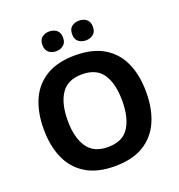

<svg xmlns="http://www.w3.org/2000/svg" viewBox="-161 -1054 1117 1197"><g transform="rotate(-20 398.0 -455.0)"><path d="M738 -358Q738 -247 701.5 -164.5Q665 -82 590 -36Q515 10 398 10Q282 10 206.5 -36Q131 -82 94.5 -165Q58 -248 58 -359Q58 -470 94.5 -552Q131 -634 206.5 -679.5Q282 -725 399 -725Q515 -725 590 -679.5Q665 -634 701.5 -551.5Q738 -469 738 -358ZM217 -358Q217 -246 260 -181.5Q303 -117 398 -117Q495 -117 537 -181.5Q579 -246 579 -358Q579 -471 537 -535Q495 -599 399 -599Q303 -599 260 -535Q217 -471 217 -358ZM230 -854Q230 -889 250 -904.5Q270 -920 298 -920Q326 -920 346.5 -904.5Q367 -889 367 -854Q367 -821 346.5 -805Q326 -789 298 -789Q270 -789 250 -805Q230 -821 230 -854ZM427 -854Q427 -889 447 -904.5Q467 -920 496 -920Q524 -920 544.5 -904.5Q565 -889 565 -854Q565 -821 544.5 -805Q524 -789 496 -789Q467 -789 447 -805Q427 -821 427 -854Z"/></g></svg>

Font: Noto Sans Gujarati UI
Style: Bold
Weight: 700
Designer: Jelle Bosma - Monotype Design Team, Universal Thirst
Foundry: Monotype Imaging Inc.
Version: Version 2.106; ttfautohint (v1.8.4.7-5d5b)